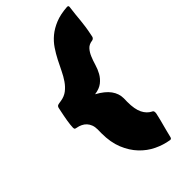

<svg xmlns="http://www.w3.org/2000/svg" viewBox="-262 -832 973 973"><g transform="rotate(-45 224.5 -345.5)"><path d="M81.1 -453.6Q108.9 -458 128.4 -473.1Q147.9 -488.3 163.1 -510.3Q178.2 -532.2 190.9 -558.8Q203.6 -585.4 217.8 -613Q231.9 -640.6 249.8 -667.2Q267.6 -693.8 293.2 -715.1Q318.8 -736.3 354 -750.7Q389.2 -765.1 438.5 -768.6H440.4Q444.8 -768.6 447 -766.8Q449.2 -765.1 449.2 -759.8Q445.3 -732.4 443.4 -711.4Q441.4 -690.4 439.5 -670.9Q437.5 -651.4 434.6 -630.4Q431.6 -609.4 425.8 -582Q424.3 -568.4 419.4 -563.5Q414.6 -558.6 409.7 -558.1Q385.3 -555.2 371.8 -540.3Q358.4 -525.4 349.6 -504.4Q340.8 -483.4 333.7 -459.2Q326.7 -435.1 314.7 -413.6Q302.7 -392.1 282.5 -376Q262.2 -359.9 227.5 -355Q273.4 -330.1 294.7 -300.8Q315.9 -271.5 315.9 -237.8Q315.9 -231 315.7 -224.4Q315.4 -217.8 315.4 -211.9Q315.4 -159.7 329.8 -130.6Q344.2 -101.6 369.6 -88.9Q373 -87.9 375.7 -84.7Q378.4 -81.5 378.4 -74.2Q378.4 -72.3 378.2 -69.8Q377.9 -67.4 377.4 -64.9Q373 -44.4 368.9 -28.6Q364.7 -12.7 360.8 2Q356.9 16.6 352.8 32.5Q348.6 48.3 343.8 68.8Q342.3 74.2 339.6 76.2Q336.9 78.1 333 78.1Q332 78.1 331.5 77.9Q331.1 77.6 330.1 77.6Q290.5 71.3 251.2 52.5Q211.9 33.7 180.7 0.7Q149.4 -32.2 129.9 -79.8Q110.4 -127.4 110.4 -191.9Q110.4 -198.7 110.6 -205.6Q110.8 -212.4 110.8 -219.2Q110.8 -237.8 105.5 -252Q100.1 -266.1 90.8 -276.1Q81.5 -286.1 68.8 -292.2Q56.2 -298.3 42 -300.8Q35.2 -301.8 31.7 -304Q28.3 -306.2 28.3 -314.5Q28.3 -323.2 29.8 -335.7Q31.2 -348.1 33.4 -361.8Q35.6 -375.5 38.3 -388.9Q41 -402.3 43.2 -413.1Q45.4 -423.8 46.9 -430.7Q48.3 -437.5 48.3 -437.5Q51.3 -447.3 58.8 -449.5Q66.4 -451.7 81.1 -453.6Z"/></g></svg>

Font: Carter One
Style: Regular
Weight: 400
Designer: vernon adams
Foundry: vernon adams
Version: Version 1.000